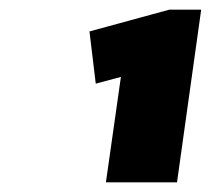

<svg xmlns="http://www.w3.org/2000/svg" viewBox="-20 -807 464 397"><path d="M346 -430H199L230 -648L178 -634L165 -742L330 -787H396Z"/></svg>

Font: Pathway Extreme 8pt Thin 12pt ExtraBold
Style: Italic
Weight: 800
Italic angle: -8°
Version: Version 1.001;gftools[0.9.26]